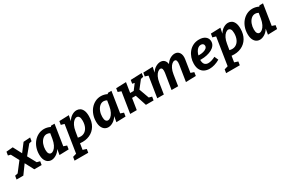

<svg xmlns="http://www.w3.org/2000/svg" viewBox="119 -1903 5225 3489"><g transform="rotate(-30 2732.0 -158.5)"><path d="M-29 0 -17 -73 43 -86 193 -281 106 -443 53 -457 65 -530 203 -542 297 -363 424 -530 566 -539 555 -466 499 -453 347 -269 445 -90 509 -73 497 0H343L246 -183L113 0Z M700 12Q660 12 627 -9Q594 -30 573.5 -74.5Q553 -119 553 -189Q553 -263 576 -328Q599 -393 640.5 -442Q682 -491 738 -519Q794 -547 859 -547Q890 -547 922.5 -539.5Q955 -532 988 -516L1002 -534H1076L1008 -99L1076 -76L1064 -1L869 5L889 -111Q851 -50 799.5 -19Q748 12 700 12ZM756 -100Q784 -100 814 -124.5Q844 -149 868 -196.5Q892 -244 904 -313L922 -424Q888 -442 856 -442Q809 -442 772 -408.5Q735 -375 714.5 -320.5Q694 -266 694 -205Q694 -150 711 -125Q728 -100 756 -100Z M1055 230 1067 157 1142 135 1232 -439 1163 -458 1175 -531 1378 -538 1355 -425Q1392 -485 1442 -515.5Q1492 -546 1541 -546Q1580 -546 1613 -526Q1646 -506 1666 -461Q1686 -416 1686 -342Q1686 -225 1637 -143Q1588 -61 1501 -21.5Q1414 18 1299 6L1279 133L1354 157L1342 230ZM1336 -222 1316 -102Q1387 -84 1438.5 -109Q1490 -134 1518 -191.5Q1546 -249 1546 -327Q1546 -385 1528.5 -410.5Q1511 -436 1483 -436Q1455 -436 1425 -411.5Q1395 -387 1371 -339Q1347 -291 1336 -222Z M1894 12Q1854 12 1821 -9Q1788 -30 1767.5 -74.5Q1747 -119 1747 -189Q1747 -263 1770 -328Q1793 -393 1834.5 -442Q1876 -491 1932 -519Q1988 -547 2053 -547Q2084 -547 2116.5 -539.5Q2149 -532 2182 -516L2196 -534H2270L2202 -99L2270 -76L2258 -1L2063 5L2083 -111Q2045 -50 1993.5 -19Q1942 12 1894 12ZM1950 -100Q1978 -100 2008 -124.5Q2038 -149 2062 -196.5Q2086 -244 2098 -313L2116 -424Q2082 -442 2050 -442Q2003 -442 1966 -408.5Q1929 -375 1908.5 -320.5Q1888 -266 1888 -205Q1888 -150 1905 -125Q1922 -100 1950 -100Z M2355 0 2424 -436 2357 -459 2368 -532 2578 -539 2545 -330H2619L2708 -447L2661 -457L2672 -530L2908 -539L2897 -466L2842 -453L2721 -298L2796 -90L2858 -73L2846 0H2685L2608 -235H2530L2493 0Z M3522 5 3575 -330Q3583 -378 3574.5 -407.5Q3566 -437 3536 -437Q3511 -437 3482.5 -414Q3454 -391 3430.5 -344.5Q3407 -298 3396 -227L3361 0H3223L3276 -330Q3283 -378 3275 -407.5Q3267 -437 3237 -437Q3212 -437 3183.5 -414Q3155 -391 3131.5 -344.5Q3108 -298 3097 -227L3061 0H2923L2992 -436L2925 -458L2937 -531L3138 -538L3114 -428Q3154 -490 3204.5 -518Q3255 -546 3300 -546Q3350 -546 3381 -516Q3412 -486 3418 -432Q3457 -492 3506 -519Q3555 -546 3600 -546Q3664 -546 3697 -496Q3730 -446 3717 -361L3676 -98L3744 -76L3733 -1Z M4018 12Q3960 12 3913 -11Q3866 -34 3838.5 -83Q3811 -132 3811 -210Q3811 -274 3831.5 -334.5Q3852 -395 3890.5 -442.5Q3929 -490 3985 -518Q4041 -546 4112 -546Q4196 -546 4243.5 -507.5Q4291 -469 4291 -406Q4291 -359 4264 -322.5Q4237 -286 4191.5 -262Q4146 -238 4088.5 -225.5Q4031 -213 3969 -213Q3958 -213 3948 -214V-213Q3948 -147 3975.5 -118Q4003 -89 4049 -89Q4081 -89 4119.5 -100.5Q4158 -112 4199 -134L4235 -53Q4180 -21 4124.5 -4.5Q4069 12 4018 12ZM4093 -447Q4060 -447 4033.5 -426.5Q4007 -406 3988.5 -372.5Q3970 -339 3960 -301Q3971 -300 3984 -300Q4025 -300 4064.5 -310Q4104 -320 4129.5 -341Q4155 -362 4155 -392Q4155 -417 4138.5 -432Q4122 -447 4093 -447Z M4235 230 4247 157 4322 135 4412 -439 4343 -458 4355 -531 4558 -538 4535 -425Q4572 -485 4622 -515.5Q4672 -546 4721 -546Q4760 -546 4793 -526Q4826 -506 4846 -461Q4866 -416 4866 -342Q4866 -225 4817 -143Q4768 -61 4681 -21.5Q4594 18 4479 6L4459 133L4534 157L4522 230ZM4516 -222 4496 -102Q4567 -84 4618.5 -109Q4670 -134 4698 -191.5Q4726 -249 4726 -327Q4726 -385 4708.5 -410.5Q4691 -436 4663 -436Q4635 -436 4605 -411.5Q4575 -387 4551 -339Q4527 -291 4516 -222Z M5074 12Q5034 12 5001 -9Q4968 -30 4947.5 -74.5Q4927 -119 4927 -189Q4927 -263 4950 -328Q4973 -393 5014.5 -442Q5056 -491 5112 -519Q5168 -547 5233 -547Q5264 -547 5296.5 -539.5Q5329 -532 5362 -516L5376 -534H5450L5382 -99L5450 -76L5438 -1L5243 5L5263 -111Q5225 -50 5173.5 -19Q5122 12 5074 12ZM5130 -100Q5158 -100 5188 -124.5Q5218 -149 5242 -196.5Q5266 -244 5278 -313L5296 -424Q5262 -442 5230 -442Q5183 -442 5146 -408.5Q5109 -375 5088.5 -320.5Q5068 -266 5068 -205Q5068 -150 5085 -125Q5102 -100 5130 -100Z"/></g></svg>

Font: Bitter
Style: Bold Italic
Weight: 700
Italic angle: -9°
Designer: Sol Matas, and Bitter project Authors
Foundry: Sol Matas
Version: Version 2.001